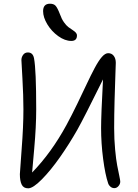

<svg xmlns="http://www.w3.org/2000/svg" viewBox="-20 -999 743 1033"><path d="M363.8 -778.8Q329.1 -778.8 293.2 -804.7Q257.3 -830.6 234.6 -868.2Q211.9 -905.8 211.9 -939Q211.9 -979 249 -979Q268.6 -979 278.8 -968.3Q289.1 -957.5 303.2 -920.9Q311.5 -897 324 -879.4Q336.4 -861.8 348.1 -853Q359.9 -844.2 370.6 -837.4Q381.3 -830.6 387.7 -823.7Q394 -816.9 394 -808.1Q394 -778.8 363.8 -778.8ZM131.8 14.2Q106.4 14.2 96.7 -5.9Q86.9 -25.9 86.9 -62Q86.9 -72.8 96.4 -195.8Q106 -318.8 106 -411.1Q106 -483.4 100.6 -577.6Q95.2 -671.9 95.2 -675.8Q95.2 -691.4 104.5 -704.1Q113.8 -716.8 129.9 -716.8Q157.2 -716.8 163.1 -685.1Q174.8 -623.5 174.8 -411.1Q174.8 -317.9 164.1 -199Q153.3 -80.1 152.8 -70.8Q256.8 -177.7 337.9 -327.1Q365.2 -377.4 396.2 -441.4Q427.2 -505.4 447.5 -548.8Q467.8 -592.3 489 -632.3Q510.3 -672.4 528.1 -692.6Q545.9 -712.9 562 -712.9Q581.1 -712.9 592 -698.5Q603 -684.1 603 -661.1Q603 -653.8 600.8 -596.7Q598.6 -539.6 596.4 -458Q594.2 -376.5 594.2 -310.1Q594.2 -249.5 599.4 -194.6Q604.5 -139.6 610.6 -108.6Q616.7 -77.6 621.8 -53.2Q627 -28.8 627 -22Q627 -8.8 617.4 2.2Q607.9 13.2 595.2 13.2Q584 13.2 575 6.1Q565.9 -1 562 -12.2Q545.9 -59.6 534.9 -143.8Q523.9 -228 523.9 -310.1Q523.9 -379.4 534.2 -571.8Q430.7 -362.3 396 -300.8Q353 -225.1 303.2 -154.1Q253.4 -83 205.6 -34.4Q157.7 14.2 131.8 14.2Z"/></svg>

Font: Shantell Sans Normal
Style: Regular
Weight: 300
Designer: Stephen Nixon, Anya Danilova, Shantell Martin
Foundry: Arrow Type
Version: Version 1.006;[559af2be0]